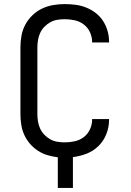

<svg xmlns="http://www.w3.org/2000/svg" viewBox="-20 -763 640 940"><path d="M263 157V7Q237 4 212 -3.5Q187 -11 165 -25.5Q143 -40 126 -60Q109 -80 98.5 -103.5Q88 -127 84 -153Q80 -179 80 -205V-530Q80 -559 85 -587.5Q90 -616 103.5 -641.5Q117 -667 138 -687.5Q159 -708 185 -720.5Q211 -733 239.5 -738Q268 -743 297 -743Q324 -743 350.5 -739.5Q377 -736 402 -726Q427 -716 448.5 -699.5Q470 -683 484.5 -660.5Q499 -638 506.5 -612Q514 -586 514 -559V-555H431V-558Q431 -582 420.5 -605Q410 -628 390.5 -643Q371 -658 346.5 -663.5Q322 -669 297 -669Q279 -669 260.5 -666Q242 -663 226 -654Q210 -645 197 -631.5Q184 -618 176.5 -601.5Q169 -585 166 -567Q163 -549 163 -530V-205Q163 -186 166 -168Q169 -150 176.5 -133.5Q184 -117 197 -103.5Q210 -90 226 -81Q242 -72 260.5 -69Q279 -66 297 -66Q322 -66 346.5 -71.5Q371 -77 390.5 -92Q410 -107 420.5 -130Q431 -153 431 -177V-180H514V-176Q514 -141 501 -107.5Q488 -74 463 -49Q438 -24 405 -11Q372 2 337 6V157Z"/></svg>

Font: Iosevka Extended
Style: Regular
Weight: 400
Width: 7
Monospace: yes
Designer: Belleve Invis
Foundry: Belleve Invis
Version: Version 32.5.0; ttfautohint (v1.8.4)